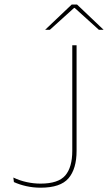

<svg xmlns="http://www.w3.org/2000/svg" viewBox="-20 -844 489 870"><path d="M164 6.5Q130.5 6.5 99.2 -0.5Q68 -7.5 43 -19L40.5 -39.5Q70 -25.5 101.2 -18.8Q132.5 -12 164 -12Q244 -12 275.8 -49Q307.5 -86 307.5 -161V-639H327V-160.5Q327 -79 290.5 -36.2Q254 6.5 164 6.5ZM305 -823.5H329L449 -709.5V-709H428L318.5 -808H315.5L206 -709H185V-709.5Z"/></svg>

Font: Anek Latin Medium Thin
Style: Regular
Weight: 250
Version: Version 1.003